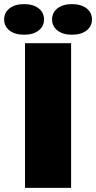

<svg xmlns="http://www.w3.org/2000/svg" viewBox="-66 -909 465 929"><path d="M55 0V-700H278V0ZM51 -741Q6 -741 -20 -761.5Q-46 -782 -46 -815Q-46 -848 -20 -868.5Q6 -889 51 -889Q95 -889 121 -868.5Q147 -848 147 -815Q147 -782 121 -761.5Q95 -741 51 -741ZM282 -741Q238 -741 212 -761.5Q186 -782 186 -815Q186 -848 212 -868.5Q238 -889 282 -889Q327 -889 353 -868.5Q379 -848 379 -815Q379 -782 353 -761.5Q327 -741 282 -741Z"/></svg>

Font: REM Black
Style: Regular
Weight: 900
Designer: Octavio Pardo
Foundry: Ashler Design
Version: Version 1.005;gftools[0.9.28]